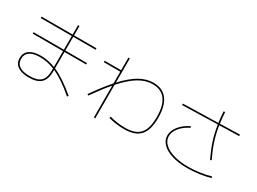

<svg xmlns="http://www.w3.org/2000/svg" viewBox="-43 -1529 3085 2304"><g transform="rotate(30 1500.0 -377.5)"><path d="M140 -120Q140 -193 194.5 -231.5Q249 -270 350 -270Q448 -270 550 -231V-450H130V-470H550V-660H120V-680H550V-810H570V-680H880V-660H570V-470H870V-450H570V-223Q709 -162 877 -18L863 -2Q702 -143 570 -201V-180Q570 -71 517 -20.5Q464 30 350 30Q249 30 194.5 -8.5Q140 -47 140 -120ZM350 10Q456 10 503 -34.5Q550 -79 550 -180V-209Q450 -250 350 -250Q256 -250 208 -217Q160 -184 160 -120Q160 -56 208 -23Q256 10 350 10Z M1432 -35 1438 -55Q1481 -42 1539 -33.5Q1597 -25 1650 -25Q1746 -25 1805 -55.5Q1864 -86 1892 -152Q1920 -218 1920 -325Q1920 -645 1682 -645Q1587 -645 1492.5 -589Q1398 -533 1288 -410V55H1268V-387Q1186 -292 1078 -139L1062 -151Q1173 -310 1268 -418V-580H1040V-600H1268V-775H1288V-440Q1397 -558 1491.5 -611.5Q1586 -665 1682 -665Q1809 -665 1874.5 -578.5Q1940 -492 1940 -325Q1940 -158 1871 -81.5Q1802 -5 1650 -5Q1596 -5 1536 -13Q1476 -21 1432 -35Z M2139 -201Q2139 -267 2189.5 -330.5Q2240 -394 2328 -437L2336 -419Q2253 -378 2206 -320Q2159 -262 2159 -201Q2159 -142 2206.5 -96Q2254 -50 2340.5 -24.5Q2427 1 2540 1Q2618 1 2701 -10.5Q2784 -22 2850 -42L2856 -22Q2787 -2 2702.5 9.5Q2618 21 2540 21Q2421 21 2330.5 -6.5Q2240 -34 2189.5 -84.5Q2139 -135 2139 -201ZM2110 -624 2595 -636Q2584 -709 2580 -788L2600 -790Q2607 -690 2615 -637L2890 -644V-624L2618 -617Q2634 -511 2665 -415Q2696 -319 2749 -208L2731 -200Q2677 -313 2645.5 -410.5Q2614 -508 2598 -617L2110 -604Z"/></g></svg>

Font: Enso Thin
Style: Regular
Weight: 100
Designer: Coji Morishita
Foundry: UNDERFOREST DESIGN
Version: Version 1.000